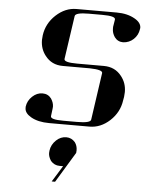

<svg xmlns="http://www.w3.org/2000/svg" viewBox="-61 -663 771 1018"><g transform="rotate(5 325.0 -154.0)"><path d="M81.1 -68.8V-76.2Q85.4 -107.9 109.9 -130.9Q134.3 -153.8 164.1 -153.8Q193.8 -153.8 210.9 -130.9Q225.1 -109.4 225.1 -87.9Q225.1 -86.4 224.6 -82.8Q224.1 -79.1 224.1 -77.1L219.2 -38.1Q217.8 -28.3 234.4 -23.7Q251 -19 287.1 -19H358.9Q431.6 -19 433.1 -38.1L469.2 -288.1Q472.2 -306.6 401.9 -308.1H257.8Q198.7 -308.1 164.1 -353Q136.2 -388.2 136.2 -436Q136.2 -443.4 138.2 -460.9Q147 -524.4 195.8 -569.8Q245.1 -615.2 304.2 -615.2H518.1Q576.2 -615.2 616.2 -591.8Q649.9 -572.3 649.9 -544.9Q649.9 -543.9 649.4 -541.5Q648.9 -539.1 648.9 -538.1Q644.5 -505.9 621.1 -483.9Q598.1 -462.4 565.9 -460.9Q537.1 -460.9 520 -483.9Q505.9 -504.9 505.9 -526.9V-538.1L512.2 -577.1Q515.1 -596.2 443.8 -596.2H372.1Q300.8 -596.2 297.9 -577.1L264.2 -346.2Q261.2 -327.1 333 -327.1H475.1Q535.2 -327.1 569.8 -282.2Q598.1 -246.6 598.1 -199.2Q598.1 -190.4 596.2 -172.9L592.8 -153.8Q584 -90.3 535.2 -44.9Q486.3 0 426.8 0H212.9Q152.8 0 115.2 -22Q81.1 -41.5 81.1 -68.8ZM226.1 158.2Q226.1 148.9 227.1 145Q231.4 112.8 256.8 88.9Q280.3 66.9 310.1 66.9Q337.9 66.9 356.9 88.9Q370.1 106.9 370.1 130.9Q370.1 140.1 369.1 145L271 307.1H252.9L306.2 221.2H287.1Q259.3 221.2 240.2 199.2Q226.1 177.7 226.1 158.2Z"/></g></svg>

Font: Hjet
Style: Italic
Weight: 400
Designer: T. Christopher White
Version: Version 1.2